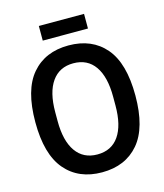

<svg xmlns="http://www.w3.org/2000/svg" viewBox="-124 -934 886 1038"><g transform="rotate(-15 319.0 -414.5)"><path d="M319 12Q188 12 113.5 -75.5Q39 -163 39 -343Q39 -524 113.5 -611Q188 -698 319 -698Q450 -698 524.5 -611Q599 -524 599 -343Q599 -163 524.5 -75.5Q450 12 319 12ZM319 -88Q398 -88 439.5 -147.5Q481 -207 481 -318V-368Q481 -479 439.5 -538.5Q398 -598 319 -598Q241 -598 199 -538.5Q157 -479 157 -368V-318Q157 -207 199 -147.5Q241 -88 319 -88ZM192 -759V-841H445V-759Z"/></g></svg>

Font: Archivo Narrow SemiBold
Style: Regular
Weight: 600
Designer: Hector Gatti
Foundry: Omnibus-Type
Version: Version 3.002